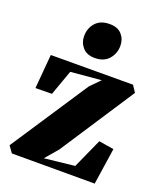

<svg xmlns="http://www.w3.org/2000/svg" viewBox="-139 -839 781 928"><g transform="rotate(20 252.0 -375.0)"><path d="M320.5 -481 163.5 -467 117 -337 32.5 -336 47.5 -511.5 470 -512.5 492.5 -478.5 242.5 -96.5 186.5 -31 342 -48 410.5 -200 487.5 -187.5 459.5 0H33.5L9.5 -33.5L272 -431.5ZM251 -570.5Q210 -570.5 188.8 -595Q167.5 -619.5 167.5 -652.5Q167.5 -693.5 192.5 -721.5Q217.5 -749.5 264 -749.5H265Q306.5 -749.5 327.5 -725.5Q348.5 -701.5 348.5 -668Q348.5 -628.5 323.5 -599.5Q298.5 -570.5 252 -570.5Z"/></g></svg>

Font: Merriweather 120pt Black
Style: Regular
Weight: 900
Designer: Eben Sorkin
Foundry: Eben Sorkin
Version: Version 2.100